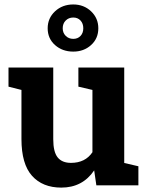

<svg xmlns="http://www.w3.org/2000/svg" viewBox="-20 -831 663 861"><path d="M254.9 10.3Q170.9 10.3 123.5 -42.7Q76.2 -95.7 76.2 -207.5V-427.7L18.1 -442.4V-528.3H218.8V-206.5Q218.8 -149.9 238.5 -125.2Q258.3 -100.6 298.3 -100.6Q362.3 -100.6 394.5 -148.4V-427.7L331.5 -442.4V-528.3H537.1V-100.1L600.6 -85.4V0H412.1L402.3 -66.9Q350.1 10.3 254.9 10.3ZM308.6 -599.6Q259.8 -599.6 226.8 -628.9Q193.8 -658.2 193.8 -704.1Q193.8 -749.5 226.8 -780.3Q259.8 -811 308.6 -811Q356 -811 388.4 -780.3Q420.9 -749.5 420.9 -704.1Q420.9 -658.2 388.4 -628.9Q356 -599.6 308.6 -599.6ZM308.6 -656.7Q328.6 -656.7 341.1 -669.9Q353.5 -683.1 353.5 -704.1Q353.5 -725.6 341.1 -739Q328.6 -752.4 308.6 -752.4Q288.1 -752.4 274.7 -739Q261.2 -725.6 261.2 -704.1Q261.2 -683.6 274.7 -670.2Q288.1 -656.7 308.6 -656.7Z"/></svg>

Font: Roboto Slab
Style: Bold
Weight: 700
Designer: Google
Version: Version 2.000; ttfautohint (v1.8.1.43-b0c9)